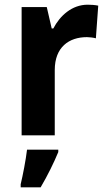

<svg xmlns="http://www.w3.org/2000/svg" viewBox="-20 -576 457 817"><path d="M353 -556C286 -556 235 -509 207 -455H200L179 -546H72V0H213V-278C213 -375 273 -418 350 -418C359 -418 378 -416 388 -413L398 -552C384 -555 366 -556 353 -556ZM228 71V61H95C90 104 77 171 68 208V221H153C183 170 209 117 228 71Z"/></svg>

Font: Noto Sans Telugu SemiCondensed
Style: Bold
Weight: 700
Width: 4
Designer: Jelle Bosma - Monotype Design Team
Foundry: Monotype Imaging Inc.
Version: Version 2.005